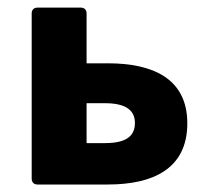

<svg xmlns="http://www.w3.org/2000/svg" viewBox="-20 -492 556 512"><path d="M64.5 -456.1V-15.6C64.5 -5.9 70.3 0 80.1 0H267.6C386.7 0 479.5 -41 479.5 -163.1C479.5 -283.2 386.7 -323.2 267.6 -323.2H210.9V-456.1C210.9 -465.8 205.1 -471.7 195.3 -471.7H80.1C70.3 -471.7 64.5 -465.8 64.5 -456.1ZM259.8 -110.4H210.9V-216.8H259.8C313.5 -216.8 339.8 -199.2 339.8 -164.1C339.8 -127 313.5 -110.4 259.8 -110.4Z"/></svg>

Font: Ed Sans Neue
Style: Bold
Weight: 700
Designer: Stephen Hutchings
Version: Version 1.004;PS 001.004;hotconv 1.0.88;makeotf.lib2.5.64775